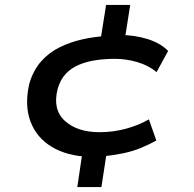

<svg xmlns="http://www.w3.org/2000/svg" viewBox="-20 -645 788 780"><path d="M294 115 317 -40 342 -8Q253 -11 191 -48Q129 -85 104 -151Q79 -217 99 -305Q115 -359 146.5 -395Q178 -431 221.5 -452.5Q265 -474 314 -485Q363 -496 415 -499L387 -474L411 -625H509L486 -479L464 -503Q526 -503 579 -486.5Q632 -470 663 -438L616 -352Q584 -379 538.5 -392.5Q493 -406 446 -406Q409 -406 372.5 -401Q336 -396 303.5 -383Q271 -370 248 -346Q225 -322 214 -283Q193 -200 243.5 -154Q294 -108 384 -108Q440 -108 491.5 -122Q543 -136 585 -160L615 -74Q584 -57 551 -43.5Q518 -30 479 -22Q440 -14 391 -9L415 -35L392 115Z"/></svg>

Font: Nunito Sans 7pt Expanded SemiBold
Style: Italic
Weight: 600
Width: 7
Italic angle: -9°
Designer: Vernon Adams
Foundry: Vernon Adams
Version: Version 3.101;gftools[0.9.27]